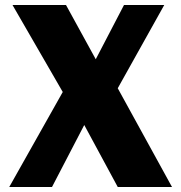

<svg xmlns="http://www.w3.org/2000/svg" viewBox="-20 -698 725 768"><path d="M451 50 317 -198 188 50H17L231 -330L30 -678H244L363 -461L476 -678H637L451 -345L668 50Z"/></svg>

Font: BM HANNA Pro
Style: Regular
Weight: 400
Designer: Woowa Brothers : Cheoljun Lim; Soyoung Lee; & Sandoll : Jooyeon Kang;
Foundry: Sandoll Communications Inc.
Version: Version 1.000;PS 1;hotconv 16.6.51;makeotf.lib2.5.65220